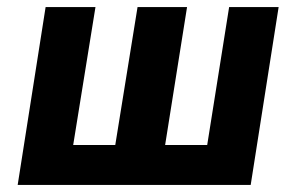

<svg xmlns="http://www.w3.org/2000/svg" viewBox="-20 -523 839 543"><path d="M30 0 109 -503H250L187 -113H306L369 -503H509L447 -113H566L628 -503H768L689 0Z"/></svg>

Font: Nunito Sans 7pt Condensed ExtraBold
Style: Italic
Weight: 800
Width: 3
Italic angle: -9°
Designer: Vernon Adams
Foundry: Vernon Adams
Version: Version 3.101;gftools[0.9.27]